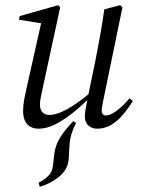

<svg xmlns="http://www.w3.org/2000/svg" viewBox="-20 -484 565 740"><path d="M133 236 129 220Q153 208 167.5 192.5Q182 177 184 155L189 111Q191 93 198 74Q205 55 220.5 33Q236 11 262 -17L273 -10Q263 9 256.5 29.5Q250 50 248 73L245 126Q243 167 210 195Q177 223 133 236ZM129 12Q110 12 96.5 4Q83 -4 76 -19Q69 -34 69 -56Q69 -79 73.5 -102Q78 -125 83 -147L140 -401L153 -392L53 -408L56 -422L204 -464L212 -456L151 -174Q148 -159 144 -141.5Q140 -124 137 -108Q134 -92 134 -81Q134 -61 144 -51Q154 -41 169 -41Q189 -41 213.5 -51Q238 -61 268.5 -81.5Q299 -102 336 -133L338 -114H332Q300 -81 265 -52.5Q230 -24 195.5 -6Q161 12 129 12ZM354 12Q334 12 320.5 -0.5Q307 -13 307 -35Q307 -44 309 -58Q311 -72 318 -107L319 -111L348 -252Q358 -302 366.5 -350Q375 -398 382 -448L443 -464L452 -456L379 -102Q376 -86 374 -76Q372 -66 372 -55Q372 -48 376.5 -43.5Q381 -39 388 -39Q405 -39 429.5 -57Q454 -75 479 -105L492 -95Q477 -70 456.5 -45Q436 -20 410.5 -4Q385 12 354 12Z"/></svg>

Font: Source Serif 4 60pt
Style: Italic
Weight: 400
Italic angle: -12°
Version: Version 4.004;hotconv 1.0.116;makeotfexe 2.5.65601